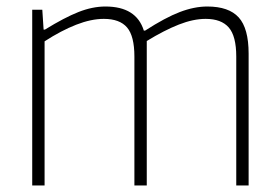

<svg xmlns="http://www.w3.org/2000/svg" viewBox="-20 -570 859 590"><path d="M79 -540H110L114 -479H118Q178 -516 221 -533Q264 -550 304 -550Q399 -550 422 -476H426Q488 -516 532.5 -533Q577 -550 617 -550Q683 -550 713.5 -516.5Q744 -483 744 -405V0H706V-396Q706 -459 683 -485.5Q660 -512 612 -512Q574 -512 529.5 -494.5Q485 -477 431 -444V0H393V-396Q393 -459 370.5 -485.5Q348 -512 299 -512Q260 -512 214 -494Q168 -476 117 -443V0H79Z"/></svg>

Font: Encode Sans Narrow
Style: Thin
Weight: 250
Designer: Pablo Impallari, Andres Torresi
Foundry: Pablo Impallari, Andres Torresi
Version: Version 1.000; ttfautohint (v1.00) -l 8 -r 50 -G 200 -x 14 -